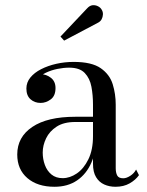

<svg xmlns="http://www.w3.org/2000/svg" viewBox="-20 -705 563 735"><path d="M422 10Q398.5 10 379 1.2Q359.5 -7.5 347.8 -26.8Q336 -46 336 -78V-304.5Q336 -340.5 330 -372.8Q324 -405 304.5 -425.5Q285 -446 245 -446Q223.5 -446 200 -441.2Q176.5 -436.5 156 -426.8Q135.5 -417 122.8 -402Q110 -387 110 -366H82Q82 -391.5 98.8 -406.2Q115.5 -421 135.5 -421Q157 -421 174.8 -407.2Q192.5 -393.5 192.5 -368Q192.5 -338 174.2 -324.5Q156 -311 135.5 -311Q112.5 -311 96.8 -325Q81 -339 81 -366Q81 -389.5 96.2 -408.2Q111.5 -427 137.5 -440.2Q163.5 -453.5 195.8 -460.8Q228 -468 262 -468Q331 -468 365.5 -444Q400 -420 411.5 -382.5Q423 -345 423 -304.5V-61Q423 -44.5 428.5 -33.5Q434 -22.5 452 -22.5Q464 -22.5 478.8 -32Q493.5 -41.5 501 -56L512 -34.5Q499 -16 476.2 -3Q453.5 10 422 10ZM188.5 10Q123.5 10 84.8 -23.2Q46 -56.5 46 -113.5Q46 -180.5 103.8 -219.2Q161.5 -258 268 -258H382.5V-238H268Q224 -238 196.8 -220.2Q169.5 -202.5 156.5 -175.5Q143.5 -148.5 143.5 -121Q143.5 -96 151.8 -73.5Q160 -51 177 -37Q194 -23 220 -23Q247.5 -23 274 -41Q300.5 -59 318.2 -95Q336 -131 336 -183.5H349Q349 -126.5 330 -82.8Q311 -39 275.2 -14.5Q239.5 10 188.5 10ZM225.5 -549.5 211.5 -565 313.5 -673Q323.5 -684 334.5 -685Q345.5 -686 355.2 -681Q365 -676 369.5 -667.5Q374.5 -659.5 374 -649.5Q373.5 -639.5 369 -631.2Q364.5 -623 356 -618.5Z"/></svg>

Font: BodoniModa 10 Custom
Style: Regular
Weight: 400
Designer: Owen Earl
Foundry: indestructible type
Version: Version 2.005